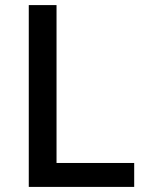

<svg xmlns="http://www.w3.org/2000/svg" viewBox="-20 -734 574 754"><path d="M93 0V-714H202V-94H507V0Z"/></svg>

Font: Noto Sans Lao Looped Medium
Style: Regular
Weight: 500
Designer: Mark Frömberg, Ben Mitchell
Foundry: The Fontpad Ltd
Version: Version 1.002; ttfautohint (v1.8.4.7-5d5b)